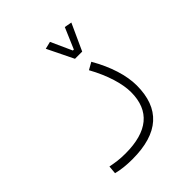

<svg xmlns="http://www.w3.org/2000/svg" viewBox="-198 -634 983 983"><g transform="rotate(-45 293.0 -143.0)"><path d="M196.3 218.8C386.2 218.8 479 133.8 479 -33.2C479 -105 452.1 -193.4 399.9 -283.2L360.8 -261.2C409.7 -173.3 434.1 -89.4 434.1 -29.8C434.1 106 351.1 172.9 191.9 172.9C147.9 172.9 122.6 168.5 86.4 161.6L82.5 206.1C116.2 214.8 153.8 218.8 196.3 218.8ZM351.6 -353H403.8L469.7 -497.6L429.7 -504.9L380.9 -390.6H374L322.3 -504.9L282.2 -495.1Z"/></g></svg>

Font: Cascadia Code PL ExtraLight
Style: Regular
Weight: 200
Monospace: yes
Designer: Aaron Bell
Foundry: Saja Typeworks
Version: Version 2404.023